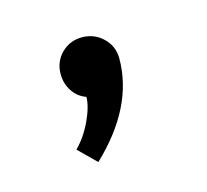

<svg xmlns="http://www.w3.org/2000/svg" viewBox="-45 -120 303 281"><g transform="rotate(-15 107.0 20.5)"><path d="M82 15.1Q69.3 10.7 61.8 -0.7Q54.2 -12.2 54.2 -26.9Q54.2 -45.4 66.9 -58.1Q79.6 -70.8 98.1 -70.8Q116.7 -70.8 129.9 -58.1Q143.1 -45.4 143.1 -26.9Q143.1 46.4 74.2 111.8L47.9 85.9Q62.5 71.3 72.3 50.3Q82 29.3 82 15.1Z"/></g></svg>

Font: Rawengulk
Style: Bold
Weight: 700
Version: Version 0.92